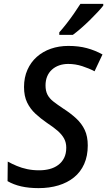

<svg xmlns="http://www.w3.org/2000/svg" viewBox="-20 -961 553 991"><path d="M179 10Q129 10 89.5 1Q50 -8 19 -26L20 -127Q42 -115 67 -104.5Q92 -94 120.5 -88Q149 -82 182 -82Q211 -82 236 -88.5Q261 -95 280.5 -109.5Q300 -124 311 -146Q322 -168 322 -199Q322 -225 311 -245.5Q300 -266 278.5 -285Q257 -304 222 -327Q190 -349 163 -374Q136 -399 120 -432Q104 -465 104 -512Q104 -561 121.5 -600.5Q139 -640 170 -667.5Q201 -695 242.5 -709.5Q284 -724 333 -724Q386 -724 428.5 -712.5Q471 -701 509 -680L468 -593Q440 -608 404.5 -619.5Q369 -631 332 -631Q307 -631 285.5 -623.5Q264 -616 248 -601.5Q232 -587 223.5 -566.5Q215 -546 215 -520Q215 -492 225 -472.5Q235 -453 255.5 -437Q276 -421 306 -401Q345 -376 373.5 -349.5Q402 -323 417.5 -290Q433 -257 433 -210Q433 -156 414.5 -114.5Q396 -73 362 -45.5Q328 -18 281.5 -4Q235 10 179 10ZM286 -794Q303 -813 323 -838.5Q343 -864 362 -891.5Q381 -919 395 -941H513V-932Q503 -919 484 -898.5Q465 -878 442.5 -856Q420 -834 397.5 -814.5Q375 -795 356 -781H286Z"/></svg>

Font: Noto Sans Display Medium
Style: Italic
Weight: 500
Italic angle: -12°
Designer: Monotype Design Team
Foundry: Monotype Imaging Inc.
Version: Version 2.003